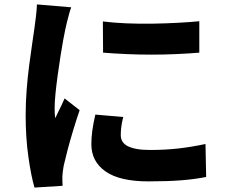

<svg xmlns="http://www.w3.org/2000/svg" viewBox="-20 -803 1040 868"><path d="M445 -706Q493 -700 551 -697.5Q609 -695 669.5 -696Q730 -697 785 -700Q840 -703 881 -707V-565Q834 -561 778 -558.5Q722 -556 664.5 -556Q607 -556 551 -558.5Q495 -561 446 -565ZM537 -274Q531 -249 528.5 -230.5Q526 -212 526 -192Q526 -175 534 -162.5Q542 -150 558 -142Q574 -134 598.5 -129.5Q623 -125 658 -125Q725 -125 784 -131.5Q843 -138 909 -152L912 -3Q863 7 800.5 12Q738 17 651 17Q521 17 457 -28Q393 -73 393 -151Q393 -182 397.5 -214Q402 -246 411 -285ZM302 -770Q298 -760 292.5 -740.5Q287 -721 282.5 -702Q278 -683 276 -674Q272 -656 266 -623.5Q260 -591 253.5 -549.5Q247 -508 241 -464.5Q235 -421 231 -381.5Q227 -342 227 -313Q227 -304 227.5 -291Q228 -278 230 -269Q237 -284 244 -298.5Q251 -313 258.5 -328Q266 -343 272 -358L340 -305Q325 -261 310.5 -213Q296 -165 285 -123Q274 -81 268 -54Q266 -43 264 -28Q262 -13 262 -6Q262 2 262 14Q262 26 263 37L136 45Q121 -5 108.5 -92.5Q96 -180 96 -282Q96 -339 100.5 -397Q105 -455 112 -508.5Q119 -562 125.5 -605.5Q132 -649 136 -678Q139 -700 142.5 -728.5Q146 -757 147 -783Z"/></svg>

Font: Noto Sans JP ExtraBold
Style: Regular
Weight: 800
Designer: Ryoko NISHIZUKA  (kana, bopomofo & ideographs); Paul D. Hunt (Latin, Greek & Cyrillic); Sandoll Communications , Soo-you
Foundry: Adobe
Version: Version 2.004-H2;hotconv 1.0.118;makeotfexe 2.5.65603